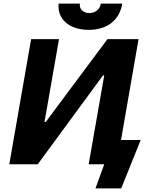

<svg xmlns="http://www.w3.org/2000/svg" viewBox="-20 -919 853 1074"><path d="M32 0H191L556 -497H563L476 0H563L514 135H658L767 -136H657L755 -700H581L236 -237H229L310 -700H154ZM476 -752C578 -752 648 -804 664 -899H544C539 -867 513 -846 480 -846C446 -846 422 -868 427 -899H308C299 -813 367 -752 476 -752Z"/></svg>

Font: Fixel Display 20240404
Style: Bold Italic
Weight: 700
Italic angle: -10°
Designer: AlfaBravo + MacPaw
Foundry: Kyrylo Tkachov, Marchela Mozhyna, Serhii Makarenko, Maria Weinstein, Zakhar Kryvoshyya
Version: Version 1.211;Glyphs 3.2 (3225)